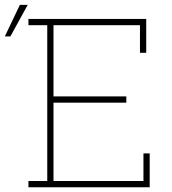

<svg xmlns="http://www.w3.org/2000/svg" viewBox="-39 -791 725 811"><path d="M81.1 0V-26.4H160.6V-684.6H81.1V-710.9H578.6V-567.9H552.2V-684.6H187V-383.8H494.6V-357.4H187V-26.4H566.9V-143.1H593.3V0ZM-18.6 -637.2 44.9 -770.5H78.1L4.9 -637.2Z"/></svg>

Font: Roboto Slab LO Thin
Style: Regular
Weight: 250
Designer: Google
Version: Version 2.00;September 28, 2018;FontCreator 11.5.0.2427 64-b